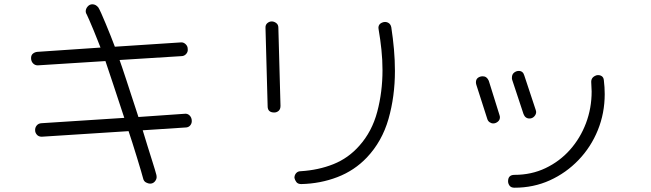

<svg xmlns="http://www.w3.org/2000/svg" viewBox="-20 -739 3040 896"><path d="M680 118Q672 118 661.5 112.5Q651 107 648 94Q646 86 638 58.5Q630 31 619 -4.5Q608 -40 597.5 -73.5Q587 -107 580 -127L175 -101Q160 -101 152 -110.5Q144 -120 144 -130Q143 -143 151 -153Q159 -163 173 -164L560 -189Q529 -282 508.5 -345Q488 -408 472 -454L156 -434Q143 -434 134 -443.5Q125 -453 125 -468Q125 -482 134 -489Q143 -496 154 -497L449 -517Q445 -527 436 -550Q427 -573 416.5 -598.5Q406 -624 397 -644.5Q388 -665 385 -671Q380 -678 380 -686Q380 -698 389 -708.5Q398 -719 411 -719Q427 -719 439 -704Q443 -698 452.5 -677Q462 -656 473.5 -628Q485 -600 496.5 -571.5Q508 -543 516 -521L822 -541Q835 -543 845.5 -533.5Q856 -524 856 -511Q858 -498 849 -487.5Q840 -477 826 -477L538 -459Q541 -451 550 -424.5Q559 -398 570.5 -363Q582 -328 593.5 -292.5Q605 -257 614 -230Q623 -203 626 -193L841 -208Q855 -210 865 -200Q875 -190 875 -174Q875 -162 867 -153Q859 -144 845 -144L646 -131Q656 -98 668.5 -57.5Q681 -17 692.5 19Q704 55 710 78Q711 81 711 87Q711 98 702.5 108Q694 118 680 118Z M1260 -214Q1229 -214 1229 -243L1219 -608Q1218 -623 1227.5 -631Q1237 -639 1248 -639Q1259 -639 1269 -631.5Q1279 -624 1279 -610L1289 -245Q1289 -229 1280 -221.5Q1271 -214 1260 -214ZM1386 120Q1370 120 1363 110.5Q1356 101 1354 91Q1354 78 1362 69Q1370 60 1383 60Q1466 55 1536 27Q1606 -1 1657 -59Q1716 -125 1740.5 -217.5Q1765 -310 1765 -412Q1765 -459 1760 -507Q1755 -555 1747 -601Q1746 -604 1746 -609Q1746 -630 1771 -636Q1783 -638 1793 -632Q1803 -626 1806 -612Q1814 -560 1818.5 -509Q1823 -458 1823 -408Q1823 -289 1793 -184Q1763 -79 1692 -4Q1634 57 1554.5 87.5Q1475 118 1386 120Z M2451 -186Q2431 -186 2423 -207L2370 -367Q2369 -369 2369 -372Q2369 -375 2369 -377Q2369 -392 2379 -400Q2389 -408 2401 -408Q2421 -408 2427 -386L2480 -226Q2482 -220 2482 -216Q2482 -205 2473 -195.5Q2464 -186 2451 -186ZM2381 137Q2365 137 2358 127.5Q2351 118 2351 107Q2351 77 2381 77Q2460 77 2526 45.5Q2592 14 2640 -40Q2688 -94 2714.5 -164Q2741 -234 2741 -312Q2741 -323 2740 -334.5Q2739 -346 2739 -357Q2739 -380 2765 -388Q2778 -390 2787.5 -384Q2797 -378 2798 -364Q2800 -348 2801 -332Q2802 -316 2802 -300Q2802 -211 2770 -132Q2738 -53 2680 7.5Q2622 68 2546 102.5Q2470 137 2381 137ZM2282 -163Q2273 -163 2265 -168.5Q2257 -174 2254 -184L2203 -343Q2202 -346 2201.5 -349Q2201 -352 2201 -355Q2201 -369 2210.5 -376Q2220 -383 2233 -383Q2252 -383 2261 -362L2311 -202Q2312 -199 2312.5 -196.5Q2313 -194 2313 -192Q2313 -179 2303 -171Q2293 -163 2282 -163Z"/></svg>

Font: Hachi Maru Pop
Style: Regular
Weight: 400
Designer: Nontynet
Foundry: Nontynet
Version: Version 1.300